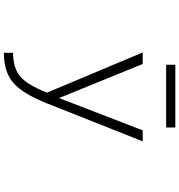

<svg xmlns="http://www.w3.org/2000/svg" viewBox="15 -754 969 1040"><g transform="rotate(90 500.0 -234.5)"><path d="M331.1 -649.4V-699.2H670.9V-649.4ZM511.7 -69.3 686.5 -522.5H746.1L540 -2.9Q487.3 128.9 428.2 179.2Q369.1 229.5 266.6 229.5V179.7Q348.6 179.7 394.5 141.1Q440.4 102.5 482.4 -3.9L264.6 -522.5H327.1Z"/></g></svg>

Font: GenEi Gothic M Light
Style: Regular
Weight: 300
Designer: o_tamon (Modified); [Source Han Sans]
Ryoko NISHIZUKA  (kana & ideographs); Paul D. Hunt (Latin, Greek & Cyrillic); Wenl
Version: Version 1.1a;Original Version 1.004